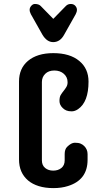

<svg xmlns="http://www.w3.org/2000/svg" viewBox="-20 -942 541 971"><path d="M303.2 -568.4Q284.2 -585.4 254.9 -585.4Q225.6 -585.4 208.7 -568.6Q191.9 -551.8 191.9 -527.3V-130.9Q191.9 -106 208.3 -92.5Q224.6 -79.1 249.3 -79.1Q273.9 -79.1 290.5 -92.5Q307.1 -106 307.1 -130.9V-162.6Q307.1 -187 319.3 -199.2Q340.3 -220.2 358.4 -220.2Q376.5 -220.2 387.2 -215.8Q397.9 -211.4 405.8 -203.6Q422.9 -186.5 422.9 -162.6V-133.8Q422.9 -31.7 323.2 -1Q291 9.3 249.8 9.3Q208.5 9.3 176.3 -0.7Q144 -10.7 122.1 -29.3Q76.2 -68.4 76.2 -135.3V-529.8Q76.2 -595.7 121.1 -633.8Q168 -673.3 249.5 -673.3Q333.5 -673.3 380.9 -633.8Q427.7 -595.2 427.7 -529.3Q427.7 -426.3 375 -390.1Q358.9 -378.9 342.5 -378.9Q326.2 -378.9 315.7 -383.3Q305.2 -387.7 297.4 -395.5Q280.8 -411.1 280.8 -431.2Q280.8 -451.2 287.1 -461.7Q293.5 -472.2 301.3 -481.7Q309.1 -491.2 315.4 -501.7Q321.8 -512.2 321.8 -525.9Q321.8 -539.6 316.9 -550Q312 -560.5 303.2 -568.4ZM136.2 -870.1Q129.9 -881.8 129.9 -892.6Q129.9 -903.3 138.2 -912.6Q146.5 -921.9 156.2 -921.9Q175.8 -921.9 185.5 -912.1L249.5 -846.7L313.5 -912.1Q323.2 -921.9 337.9 -921.9Q352.5 -921.9 360.8 -912.6Q369.1 -903.3 369.1 -892.6Q369.1 -881.8 362.8 -870.1L304.2 -766.1Q283.7 -729 249 -729Q217.3 -729 194.8 -766.1Z"/></svg>

Font: Supermercado
Style: Regular
Weight: 400
Designer: James Grieshaber
Foundry: James Grieshaber
Version: Version 1.002